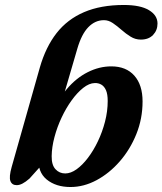

<svg xmlns="http://www.w3.org/2000/svg" viewBox="-20 -739 652 771"><path d="M290.5 -543.5 212 -274.5 188.5 -273Q210.5 -336.5 248 -381Q285.5 -425.5 332 -449Q378.5 -472.5 427 -472.5Q486.5 -472.5 519.5 -435.2Q552.5 -398 552.5 -331.5Q552.5 -262.5 527.5 -200.5Q502.5 -138.5 460.8 -90.8Q419 -43 367.8 -15.5Q316.5 12 263 12Q204.5 12 167.5 -18.2Q130.5 -48.5 134.5 -107.5L160.5 -91L98.5 -22Q82.5 -8 70.2 -1.8Q58 4.5 47 4.5Q28 4.5 21.8 -12Q15.5 -28.5 27 -69L140 -468Q163.5 -550 207 -605.8Q250.5 -661.5 317.5 -690.2Q384.5 -719 477 -719Q544 -719 578.2 -698.2Q612.5 -677.5 612.5 -644.5Q612.5 -617.5 594.8 -598.8Q577 -580 545.5 -580Q523.5 -580 504.5 -591.8Q485.5 -603.5 468 -619Q450.5 -634.5 433.2 -646.2Q416 -658 397.5 -658Q362 -658 334.8 -630Q307.5 -602 290.5 -543.5ZM360.5 -405.5Q338 -405 314 -386Q290 -367 267.8 -336.2Q245.5 -305.5 227.5 -267.2Q209.5 -229 198.8 -188.8Q188 -148.5 187.5 -112Q187 -76.5 202.8 -59.5Q218.5 -42.5 242 -42.5Q264 -42.5 287.5 -59.2Q311 -76 333.2 -105.2Q355.5 -134.5 373.2 -171.8Q391 -209 401.8 -250.8Q412.5 -292.5 412.5 -333.5Q412.5 -360.5 405.8 -376.2Q399 -392 387.2 -399Q375.5 -406 360.5 -405.5Z"/></svg>

Font: Fraunces SemiBold
Style: Italic
Weight: 600
Italic angle: -16°
Version: Version 1.000;[b76b70a41]